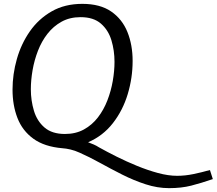

<svg xmlns="http://www.w3.org/2000/svg" viewBox="-20 -754 1124 996"><path d="M1084 175Q1023 196 972 209Q921 222 857 222Q797 222 735.5 202Q674 182 614.5 152Q555 122 499 91Q443 60 393 38Q369 27 345.5 21.5Q322 16 304 15Q210 7 153 -34.5Q96 -76 70.5 -142Q45 -208 45 -289Q45 -369 67.5 -448Q90 -527 135 -591.5Q180 -656 248 -695Q316 -734 407 -734Q499 -734 556.5 -694.5Q614 -655 641 -588Q668 -521 668 -438Q668 -350 642.5 -265.5Q617 -181 565.5 -115Q514 -49 437 -16Q451 -11 466 -4.5Q481 2 493 10Q534 33 585 58.5Q636 84 691 106.5Q746 129 799.5 143.5Q853 158 899 158Q940 158 983.5 149Q1027 140 1069 128ZM317 -59Q373 -59 415.5 -82.5Q458 -106 488 -145Q518 -184 537 -233Q556 -282 565 -334Q574 -386 574 -433Q574 -492 558 -545Q542 -598 503.5 -631.5Q465 -665 398 -665Q342 -665 299.5 -641.5Q257 -618 226.5 -579Q196 -540 177 -491Q158 -442 149 -390Q140 -338 140 -291Q140 -233 156 -179.5Q172 -126 211 -92.5Q250 -59 317 -59Z"/></svg>

Font: Rosario Light
Style: Italic
Weight: 300
Italic angle: -8.05°
Designer: Hector Gatti
Foundry: Omnibus Type
Version: Version 1.101; ttfautohint (v1.8.1.43-b0c9)